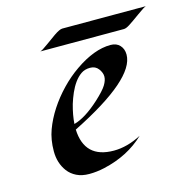

<svg xmlns="http://www.w3.org/2000/svg" viewBox="-92 -685 774 782"><g transform="rotate(-15 295.0 -293.5)"><path d="M462.9 -423.8Q462.9 -321.3 184.1 -182.1Q189 -59.1 312.5 -59.1Q368.7 -59.1 428.7 -90.3Q359.4 -23.9 254.9 -0.5Q222.2 6.8 191.2 6.8Q160.2 6.8 137.9 -4.2Q115.7 -15.1 101.6 -33.7Q74.7 -69.8 74.7 -119.4Q74.7 -168.9 89.6 -209.2Q104.5 -249.5 129.6 -288.1Q154.8 -326.7 188 -361.3Q221.2 -396 258.8 -421.9Q340.3 -478.5 409.7 -478.5Q434.6 -478.5 448.7 -463.1Q462.9 -447.8 462.9 -423.8ZM199.2 -286.1Q187 -242.7 184.6 -205.6Q232.4 -218.3 293.5 -273.9Q329.1 -306.6 340.8 -325.9Q352.5 -345.2 352.5 -361.1Q352.5 -377 340.1 -393.6Q327.6 -410.2 305.2 -410.2Q282.7 -410.2 266.8 -399.2Q251 -388.2 238.3 -370.6Q225.6 -353 215.8 -330.8Q206.1 -308.6 199.2 -286.1ZM589.8 -593.8Q582.5 -592.3 551.3 -569.6Q520 -546.9 504.4 -536.9Q488.8 -526.9 479.5 -526.9H127Q135.3 -528.8 163.1 -549.3Q190.9 -569.8 201.7 -577.1Q226.1 -593.8 237.3 -593.8Z"/></g></svg>

Font: Fondamento
Style: Italic
Weight: 400
Italic angle: -12°
Version: Version 1.000